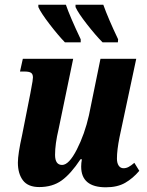

<svg xmlns="http://www.w3.org/2000/svg" viewBox="-20 -786 623 816"><path d="M325 -78Q325 -93 328 -109H322Q281 -47 242 -19Q203 9 147 9Q99 9 77.5 -19.5Q56 -48 56 -95Q56 -131 74 -212L109 -389Q110 -393 113 -411Q120 -446 120 -457Q120 -471 112 -476.5Q104 -482 84 -482H65L77 -536H291L229 -237Q214 -174 214 -128Q214 -85 244 -85Q273 -85 306.5 -150.5Q340 -216 358 -296L407 -536H559L488 -203Q477 -148 477 -112Q477 -93 484.5 -82Q492 -71 505 -71Q516 -71 526.5 -76.5Q537 -82 551 -94L572 -60Q545 -28 512 -9Q479 10 430 10Q325 10 325 -78ZM143 -756V-766H260Q277 -716 323 -619V-606H256Q227 -636 190.5 -683.5Q154 -731 143 -756ZM301 -756V-766H419Q440 -707 482 -619L481 -606H416Q387 -635 349.5 -683Q312 -731 301 -756Z"/></svg>

Font: Noto Serif CondExtraBold
Style: Italic
Weight: 800
Width: 3
Italic angle: -12°
Designer: Monotype Design Team
Foundry: Monotype Imaging Inc.
Version: Version 1.001